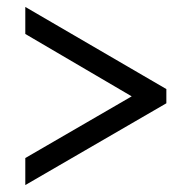

<svg xmlns="http://www.w3.org/2000/svg" viewBox="-20 -635 554 554"><path d="M53 -101 460 -337V-378L53 -615V-537L360 -357L53 -179Z"/></svg>

Font: Noto Serif Myanmar SemiCondensed
Style: Bold
Weight: 700
Width: 4
Designer: Ben Mitchell and the Monotype Design Team
Foundry: Monotype Imaging Inc.
Version: Version 2.106